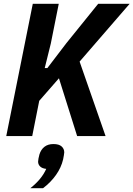

<svg xmlns="http://www.w3.org/2000/svg" viewBox="-20 -718 704 1013"><path d="M387 0 291 -305 187 -186 150 0H13L153 -698H290L248 -488L216 -359H230L330 -490L498 -698H664L400 -393L537 0ZM262 42Q291 42 305 54.5Q319 67 319 86Q319 90 317 101.5Q315 113 313 123Q303 166 275.5 205Q248 244 207 275H140Q169 252 190 227Q211 202 224 173Q203 171 192 160.5Q181 150 181 135Q181 130 183 118.5Q185 107 188 97Q196 71 214.5 56.5Q233 42 262 42Z"/></svg>

Font: IBM Plex Sans Condensed
Style: Bold Italic
Weight: 700
Width: 3
Italic angle: -11.31°
Designer: Mike Abbink, Paul van der Laan, Pieter van Rosmalen
Foundry: Bold Monday
Version: Version 3.201